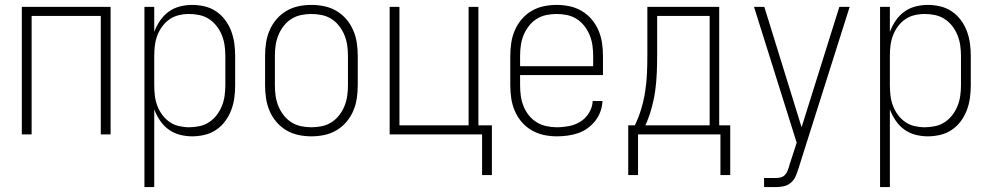

<svg xmlns="http://www.w3.org/2000/svg" viewBox="-20 -548 4040 783"><path d="M69 0V-520H431V0H391V-483H109V0Z M569 215V-520H609V-418Q618 -442 632.5 -463.5Q647 -485 667.5 -500Q688 -515 713 -521.5Q738 -528 764 -528Q789 -528 814.5 -522Q840 -516 861.5 -501.5Q883 -487 898.5 -466Q914 -445 923 -421Q932 -397 935.5 -371.5Q939 -346 939 -320V-200Q939 -174 935.5 -148.5Q932 -123 923 -99Q914 -75 898.5 -54Q883 -33 861.5 -18.5Q840 -4 814.5 2Q789 8 764 8Q738 8 713 1.5Q688 -5 667.5 -20Q647 -35 632.5 -56.5Q618 -78 609 -102V215ZM751 -29Q772 -29 793.5 -33.5Q815 -38 833 -50Q851 -62 864 -79Q877 -96 885 -116Q893 -136 896 -157.5Q899 -179 899 -200V-320Q899 -341 896 -362.5Q893 -384 885 -404Q877 -424 864 -441Q851 -458 833 -470Q815 -482 793.5 -486.5Q772 -491 751 -491Q730 -491 709 -486Q688 -481 671 -469Q654 -457 641.5 -440Q629 -423 621.5 -403Q614 -383 611.5 -362Q609 -341 609 -320V-200Q609 -179 611.5 -158Q614 -137 621.5 -117Q629 -97 641.5 -80Q654 -63 671 -51Q688 -39 709 -34Q730 -29 751 -29Z M1250 8Q1223 8 1197 2.5Q1171 -3 1148 -16.5Q1125 -30 1107.5 -50.5Q1090 -71 1079.5 -95.5Q1069 -120 1065 -146.5Q1061 -173 1061 -200V-320Q1061 -347 1065 -373.5Q1069 -400 1079.5 -424.5Q1090 -449 1107.5 -469.5Q1125 -490 1148 -503.5Q1171 -517 1197 -522.5Q1223 -528 1250 -528Q1277 -528 1303 -522.5Q1329 -517 1352 -503.5Q1375 -490 1392.5 -469.5Q1410 -449 1420.5 -424.5Q1431 -400 1435 -373.5Q1439 -347 1439 -320V-200Q1439 -173 1435 -146.5Q1431 -120 1420.5 -95.5Q1410 -71 1392.5 -50.5Q1375 -30 1352 -16.5Q1329 -3 1303 2.5Q1277 8 1250 8ZM1250 -29Q1272 -29 1293 -33.5Q1314 -38 1332 -49.5Q1350 -61 1363.5 -78.5Q1377 -96 1385 -116Q1393 -136 1396 -157Q1399 -178 1399 -200V-320Q1399 -342 1396 -363Q1393 -384 1385 -404Q1377 -424 1363.5 -441.5Q1350 -459 1332 -470.5Q1314 -482 1293 -486.5Q1272 -491 1250 -491Q1228 -491 1207 -486.5Q1186 -482 1168 -470.5Q1150 -459 1136.5 -441.5Q1123 -424 1115 -404Q1107 -384 1104 -363Q1101 -342 1101 -320V-200Q1101 -178 1104 -157Q1107 -136 1115 -116Q1123 -96 1136.5 -78.5Q1150 -61 1168 -49.5Q1186 -38 1207 -33.5Q1228 -29 1250 -29Z M1946 166V0H1569V-520H1609V-37H1891V-520H1931V-37H1986V166Z M2251 8Q2224 8 2198 2.5Q2172 -3 2148.5 -16.5Q2125 -30 2107.5 -50.5Q2090 -71 2079.5 -95.5Q2069 -120 2065 -146.5Q2061 -173 2061 -200V-320Q2061 -347 2065 -373.5Q2069 -400 2079.5 -424.5Q2090 -449 2107.5 -469.5Q2125 -490 2148 -503.5Q2171 -517 2197 -522.5Q2223 -528 2250 -528Q2277 -528 2303 -522.5Q2329 -517 2352 -503.5Q2375 -490 2392.5 -469.5Q2410 -449 2420.5 -424.5Q2431 -400 2435 -373.5Q2439 -347 2439 -320V-242H2101V-200Q2101 -178 2104 -156.5Q2107 -135 2115 -115Q2123 -95 2136.5 -78Q2150 -61 2168.5 -49.5Q2187 -38 2208.5 -33.5Q2230 -29 2251 -29Q2276 -29 2301.5 -34Q2327 -39 2348 -52.5Q2369 -66 2382.5 -88.5Q2396 -111 2397 -136H2437Q2436 -114 2428.5 -93Q2421 -72 2407.5 -55Q2394 -38 2376 -25Q2358 -12 2337.5 -5Q2317 2 2295 5Q2273 8 2251 8ZM2101 -278H2399V-320Q2399 -342 2396 -363Q2393 -384 2385 -404Q2377 -424 2363.5 -441.5Q2350 -459 2332 -470.5Q2314 -482 2293 -486.5Q2272 -491 2250 -491Q2228 -491 2207 -486.5Q2186 -482 2168 -470.5Q2150 -459 2136.5 -441.5Q2123 -424 2115 -404Q2107 -384 2104 -363Q2101 -342 2101 -320Z M2542 166V-37H2569Q2585 -70 2595.5 -105.5Q2606 -141 2611.5 -177.5Q2617 -214 2618.5 -251Q2620 -288 2620 -325V-520H2913V-37H2958V166H2918V0H2582V166ZM2874 -37V-483H2660V-325Q2660 -288 2658.5 -251Q2657 -214 2652 -178Q2647 -142 2637 -106Q2627 -70 2612 -37Z M3096 215V178H3143Q3153 178 3163.5 175.5Q3174 173 3181 165.5Q3188 158 3192 148Q3196 138 3199 128V126L3229 34L3055 -520H3097L3249 -29L3403 -520H3445L3237 137Q3232 153 3225.5 169Q3219 185 3206 196.5Q3193 208 3176.5 211.5Q3160 215 3143 215Z M3569 215V-520H3609V-418Q3618 -442 3632.5 -463.5Q3647 -485 3667.5 -500Q3688 -515 3713 -521.5Q3738 -528 3764 -528Q3789 -528 3814.5 -522Q3840 -516 3861.5 -501.5Q3883 -487 3898.5 -466Q3914 -445 3923 -421Q3932 -397 3935.5 -371.5Q3939 -346 3939 -320V-200Q3939 -174 3935.5 -148.5Q3932 -123 3923 -99Q3914 -75 3898.5 -54Q3883 -33 3861.5 -18.5Q3840 -4 3814.5 2Q3789 8 3764 8Q3738 8 3713 1.5Q3688 -5 3667.5 -20Q3647 -35 3632.5 -56.5Q3618 -78 3609 -102V215ZM3751 -29Q3772 -29 3793.5 -33.5Q3815 -38 3833 -50Q3851 -62 3864 -79Q3877 -96 3885 -116Q3893 -136 3896 -157.5Q3899 -179 3899 -200V-320Q3899 -341 3896 -362.5Q3893 -384 3885 -404Q3877 -424 3864 -441Q3851 -458 3833 -470Q3815 -482 3793.5 -486.5Q3772 -491 3751 -491Q3730 -491 3709 -486Q3688 -481 3671 -469Q3654 -457 3641.5 -440Q3629 -423 3621.5 -403Q3614 -383 3611.5 -362Q3609 -341 3609 -320V-200Q3609 -179 3611.5 -158Q3614 -137 3621.5 -117Q3629 -97 3641.5 -80Q3654 -63 3671 -51Q3688 -39 3709 -34Q3730 -29 3751 -29Z"/></svg>

Font: Iosevka SS18 Extralight
Style: Regular
Weight: 200
Monospace: yes
Designer: Belleve Invis
Foundry: Belleve Invis
Version: Version 25.1.1; ttfautohint (v1.8.4)